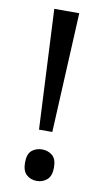

<svg xmlns="http://www.w3.org/2000/svg" viewBox="-84 -755 438 810"><g transform="rotate(10 134.5 -350.0)"><path d="M163 -201H106L81 -714H188ZM72 -54Q72 -91 90 -106Q108 -121 134 -121Q159 -121 177.5 -106Q196 -91 196 -54Q196 -18 177.5 -2Q159 14 134 14Q108 14 90 -2Q72 -18 72 -54Z"/></g></svg>

Font: Noto Kufi Arabic
Style: Regular
Weight: 400
Designer: Monotype Design Team, David Williams, Khaled Hosny
Foundry: Google LLC
Version: Version 2.109; ttfautohint (v1.8.4.7-5d5b)